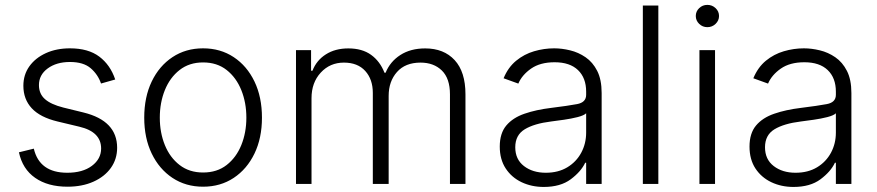

<svg xmlns="http://www.w3.org/2000/svg" viewBox="-20 -750 3577 783"><path d="M449.9 -425.8 392 -409.4Q379.3 -446.4 349.8 -471.8Q320.3 -497.2 265.3 -497.2Q210.2 -497.2 174.5 -470.9Q138.8 -444.6 138.8 -403.1Q138.8 -367.5 163.2 -345.9Q187.5 -324.2 238.3 -311.4L320.7 -291.2Q457.7 -257.5 457.7 -147.4Q457.7 -101.2 432.2 -65.3Q406.6 -29.5 361 -9.1Q315.3 11.4 255.3 11.4Q175.1 11.4 123.4 -24.7Q71.7 -60.7 57.2 -128.9L117.9 -143.8Q141 -45.5 254.3 -45.5Q317.1 -45.5 354.8 -73.7Q392.4 -101.9 392.4 -144.5Q392.4 -212.4 303.6 -233.3L214.5 -254.6Q143.5 -271.7 109.4 -308.6Q75.3 -345.5 75.3 -400.2Q75.3 -445.3 99.8 -479.6Q124.3 -513.8 167.3 -533.4Q210.2 -552.9 265.3 -552.9Q340.2 -552.9 385.1 -519Q430 -485.1 449.9 -425.8Z M808.2 11.4Q737.6 11.4 683.4 -24.5Q629.3 -60.4 598.7 -123.8Q568.2 -187.1 568.2 -270.2Q568.2 -354 598.7 -417.6Q629.3 -481.2 683.4 -517Q737.6 -552.9 808.2 -552.9Q878.9 -552.9 933.1 -517Q987.2 -481.2 1017.8 -417.6Q1048.3 -354 1048.3 -270.2Q1048.3 -187.1 1017.8 -123.8Q987.2 -60.4 933.1 -24.5Q878.9 11.4 808.2 11.4ZM808.2 -46.5Q865.1 -46.5 904.3 -77.1Q943.5 -107.6 964.1 -158.4Q984.7 -209.2 984.7 -270.2Q984.7 -331.3 964.1 -382.5Q943.5 -433.6 904.3 -464.5Q865.1 -495.4 808.2 -495.4Q751.8 -495.4 712.4 -464.5Q672.9 -433.6 652.3 -382.5Q631.7 -331.3 631.7 -270.2Q631.7 -209.2 652.3 -158.4Q672.9 -107.6 712.4 -77.1Q751.8 -46.5 808.2 -46.5Z M1187.1 0V-545.5H1248.6V-461.6H1254.3Q1270.6 -503.9 1308.8 -528.2Q1346.9 -552.6 1400.6 -552.6Q1457 -552.6 1493.4 -526.3Q1529.8 -500 1547.9 -453.5H1552.6Q1571 -498.9 1612.7 -525.7Q1654.5 -552.6 1714.1 -552.6Q1790.1 -552.6 1834.2 -504.8Q1878.2 -457 1878.2 -365.4V0H1815V-365.4Q1815 -430 1782 -462.4Q1748.9 -494.7 1695 -494.7Q1632.8 -494.7 1598.9 -456.3Q1565 -418 1565 -359V0H1500.4V-371.1Q1500.4 -426.5 1469.5 -460.6Q1438.6 -494.7 1382.5 -494.7Q1325.6 -494.7 1288 -453.8Q1250.4 -413 1250.4 -349.4V0Z M2197.4 12.4Q2148.1 12.4 2107.2 -6.9Q2066.4 -26.3 2042.3 -63Q2018.1 -99.8 2018.1 -152.3Q2018.1 -206.3 2044.7 -238.1Q2071.4 -269.9 2118.8 -286.2Q2166.2 -302.6 2227.6 -310Q2296.5 -318.5 2333.5 -325.5Q2370.4 -332.4 2370.4 -363.3V-376.1Q2370.4 -432.2 2337.2 -464.1Q2304 -496.1 2241.8 -496.1Q2182.9 -496.1 2145.8 -470.2Q2108.7 -444.2 2093.8 -409.1L2033.7 -430.8Q2052.2 -475.5 2084.9 -502.3Q2117.5 -529.1 2158 -541Q2198.5 -552.9 2240.1 -552.9Q2271.3 -552.9 2305 -544.7Q2338.8 -536.6 2368.1 -516.5Q2397.4 -496.4 2415.5 -460.9Q2433.6 -425.4 2433.6 -370.4V0H2370.4V-86.3H2366.5Q2349.4 -50.1 2307.5 -18.8Q2265.6 12.4 2197.4 12.4ZM2206 -45.5Q2256.4 -45.5 2293.3 -67.6Q2330.3 -89.8 2350.3 -127.1Q2370.4 -164.4 2370.4 -209.2V-288Q2361.2 -279.1 2335.6 -272.5Q2310 -266 2280 -261.7Q2250 -257.5 2227.6 -254.6Q2158.4 -246.1 2119.9 -222.7Q2081.3 -199.2 2081.3 -149.5Q2081.3 -100.1 2116.8 -72.8Q2152.3 -45.5 2206 -45.5Z M2664.8 -727.3V0H2601.6V-727.3Z M2832.4 0V-545.5H2896V0ZM2864.7 -639.2Q2845.2 -639.2 2831.3 -652.7Q2817.5 -666.2 2817.5 -684.7Q2817.5 -703.5 2831.3 -716.8Q2845.2 -730.1 2864.7 -730.1Q2884.2 -730.1 2898.3 -716.8Q2912.3 -703.5 2912.3 -684.7Q2912.3 -666.2 2898.3 -652.7Q2884.2 -639.2 2864.7 -639.2Z M3215.9 12.4Q3166.5 12.4 3125.7 -6.9Q3084.9 -26.3 3060.7 -63Q3036.6 -99.8 3036.6 -152.3Q3036.6 -206.3 3063.2 -238.1Q3089.8 -269.9 3137.3 -286.2Q3184.7 -302.6 3246.1 -310Q3315 -318.5 3351.9 -325.5Q3388.8 -332.4 3388.8 -363.3V-376.1Q3388.8 -432.2 3355.6 -464.1Q3322.4 -496.1 3260.3 -496.1Q3201.3 -496.1 3164.2 -470.2Q3127.1 -444.2 3112.2 -409.1L3052.2 -430.8Q3070.7 -475.5 3103.3 -502.3Q3136 -529.1 3176.5 -541Q3217 -552.9 3258.5 -552.9Q3289.8 -552.9 3323.5 -544.7Q3357.2 -536.6 3386.5 -516.5Q3415.8 -496.4 3433.9 -460.9Q3452.1 -425.4 3452.1 -370.4V0H3388.8V-86.3H3384.9Q3367.9 -50.1 3326 -18.8Q3284.1 12.4 3215.9 12.4ZM3224.4 -45.5Q3274.9 -45.5 3311.8 -67.6Q3348.7 -89.8 3368.8 -127.1Q3388.8 -164.4 3388.8 -209.2V-288Q3379.6 -279.1 3354 -272.5Q3328.5 -266 3298.5 -261.7Q3268.5 -257.5 3246.1 -254.6Q3176.8 -246.1 3138.3 -222.7Q3099.8 -199.2 3099.8 -149.5Q3099.8 -100.1 3135.3 -72.8Q3170.8 -45.5 3224.4 -45.5Z"/></svg>

Font: Inter UI Light
Style: Regular
Weight: 300
Designer: Rasmus Andersson
Foundry: rsms
Version: 3.2;8d6f07862